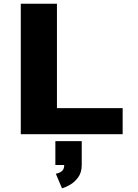

<svg xmlns="http://www.w3.org/2000/svg" viewBox="-20 -720 740 1030"><path d="M91.5 0V-700H285.5V-140H638V0ZM277 165V37H418.5V165Q418.5 205.5 399 231.8Q379.5 258 354.5 272Q329.5 286 312.5 290L279.5 212Q297.5 209 311 198.8Q324.5 188.5 324.5 165Z"/></svg>

Font: Trispace SemiExpanded ExtraBold
Style: Regular
Weight: 800
Width: 6
Designer: Tyler Finck
Foundry: Etcetera Type Company
Version: Version 1.210; ttfautohint (v1.8.3)